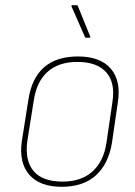

<svg xmlns="http://www.w3.org/2000/svg" viewBox="-20 -707 520 738"><path d="M217 11Q133 11 92.5 -35.5Q52 -82 64 -165L89 -323Q114 -490 280 -490Q365 -490 405.5 -443.5Q446 -397 433 -314L410 -156Q396 -75 347.5 -32Q299 11 217 11ZM221 -9Q292 -9 335 -47.5Q378 -86 389 -157L412 -314Q424 -389 388.5 -429Q353 -469 277 -469Q206 -469 163.5 -431.5Q121 -394 110 -322L85 -165Q75 -90 109 -49.5Q143 -9 221 -9ZM311 -562Q307 -562 306 -566L255 -682Q254 -684 255 -685.5Q256 -687 257 -687H274Q279 -687 280 -682L327 -566Q328 -562 323 -562Z"/></svg>

Font: Sofia Sans Semi Condensed Thin
Style: Italic
Weight: 250
Italic angle: -9°
Version: Version 4.100